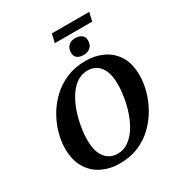

<svg xmlns="http://www.w3.org/2000/svg" viewBox="-229 -1163 1249 1331"><g transform="rotate(-30 396.0 -497.5)"><path d="M367 -937 383 -1006H682L666 -937ZM500.4 -766Q469 -766 450 -780Q431 -794 431 -823.3Q431 -857.2 451 -877.1Q471.1 -897 505.6 -897Q536 -897 556 -883Q576 -869 576 -840Q576 -812 564.5 -796Q553 -780 536 -773Q519 -766 500.4 -766ZM342.3 11Q263.4 11 200 -20.5Q136.6 -52 99.8 -114Q63 -176 63 -266Q63 -324 80 -387Q97 -450 131.5 -510Q166 -570 217 -618.5Q268 -667 336 -696Q404 -725 488.9 -725Q563 -725 625.7 -696Q688.5 -667 726.7 -606.5Q765 -546 765 -450Q765 -395 748.5 -332Q732 -269 698.5 -208.5Q665 -148 614.5 -98Q564 -48 495.8 -18.5Q427.6 11 342.3 11ZM362 -55Q411.7 -55 450.8 -83Q489.8 -111 518.5 -156.8Q547.3 -202.7 566.1 -258.2Q585 -313.7 594 -369.7Q603 -425.7 603 -473Q603 -538 585.5 -579.5Q568 -621 537.5 -640.5Q507 -660 467.7 -660Q418.2 -660 378.9 -632Q339.6 -604 311 -558.2Q282.4 -512.3 263.6 -456.8Q244.8 -401.3 235.4 -345.3Q226 -289.3 226 -242Q226 -176.6 244 -135.3Q262 -94 293.2 -74.5Q324.4 -55 362 -55Z"/></g></svg>

Font: Noto Serif
Style: Italic
Weight: 400
Italic angle: -12°
Designer: Monotype Design Team
Foundry: Monotype Imaging Inc.
Version: Version 2.013